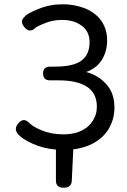

<svg xmlns="http://www.w3.org/2000/svg" viewBox="-20 -688 594 896"><path d="M277 188Q241 188 241 155V10Q182 5 133 -17Q85 -39 67 -59Q42 -84 65 -112Q89 -141 115 -116Q132 -97 176 -79Q220 -61 277 -61Q309 -61 337 -69Q365 -78 386 -94Q407 -111 419 -135Q432 -159 432 -190Q432 -253 386 -283Q340 -313 255 -313H214Q181 -313 181 -345Q181 -377 214 -377H235Q322 -377 360 -405Q398 -434 398 -490Q398 -542 361 -568Q325 -595 270 -595Q224 -595 185 -578Q146 -562 141 -554Q116 -534 93 -562Q71 -590 95 -610Q106 -625 159 -646Q212 -668 272 -668Q318 -668 356 -656Q395 -645 422 -623Q450 -602 465 -570Q480 -539 480 -500Q480 -448 455 -408Q430 -369 382 -352Q439 -337 476 -295Q514 -254 514 -186Q514 -144 499 -110Q485 -76 459 -51Q434 -27 398 -11Q363 4 322 9L315 155Q314 188 277 188Z"/></svg>

Font: Swei Gothic CJK TC Regular
Style: Regular
Weight: 400
Version: Version 2.129